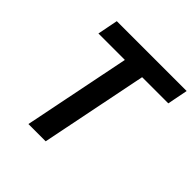

<svg xmlns="http://www.w3.org/2000/svg" viewBox="-184 -845 991 991"><g transform="rotate(45 312.0 -349.0)"><path d="M602 -586 624 -698H114L92 -586H285L167 0H293L411 -586Z"/></g></svg>

Font: Braiins Sans SemiBold
Style: Italic
Weight: 600
Italic angle: -11.31°
Designer: Mike Abbink, Paul van der Laan, Pieter van Rosmalen, Jiri Chlebus, Lubos Buracinsky
Foundry: Bold Monday, Sudetype
Version: Version 1.000;hotconv 1.0.109;makeotfexe 2.5.65596